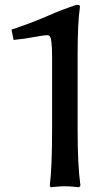

<svg xmlns="http://www.w3.org/2000/svg" viewBox="-20 -780 448 808"><path d="M28.3 -655.3Q118.2 -685.5 180.2 -712.9Q242.2 -740.2 302.7 -759.8H303.7Q307.6 -759.8 312 -758.8Q316.4 -757.8 316.4 -750Q306.6 -686.5 306.6 -548.8V-234.4Q306.6 -84 318.4 0V1L313.5 7.8H310.5L291 5.9Q271.5 3.9 253.9 3.9Q236.3 3.9 215.8 5.9L195.3 7.8H192.4L189.5 0Q199.2 -74.2 199.2 -234.4V-542Q199.2 -577.1 196.3 -604.5Q193.4 -631.8 180.7 -631.8Q163.1 -631.8 122.6 -624Q82 -616.2 40 -612.3H37.1Z"/></svg>

Font: GenEi LateGo v2
Style: Medium
Weight: 500
Designer: o_tamon (Modified)
Foundry: o_tamon / Adobe Systems Incorporated / FONT 910 / Philipp H. Poll
Version: Version 2.1;Original Version 1.004